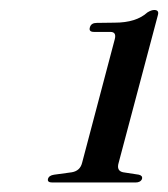

<svg xmlns="http://www.w3.org/2000/svg" viewBox="-20 -734 345 394"><path d="M173 -668.5Q161.5 -668.5 164.5 -678Q167 -687 178.5 -687L215.5 -687.5Q259.5 -687.5 282.5 -708.5Q290.5 -713.5 296.5 -713.5Q307 -713.5 304 -703L223.5 -400Q218.5 -383.5 232.5 -380.5L265 -375.5Q273 -373.5 271.5 -367Q268.5 -359.5 258 -359.5H87.5Q76.5 -359.5 78.5 -367Q80.5 -374 91 -375.5L127.5 -380.5Q144.5 -383.5 148.5 -400L215.5 -653.5Q219.5 -668.5 206.5 -668.5Z"/></svg>

Font: Fraunces 72pt
Style: Italic
Weight: 400
Italic angle: -16°
Version: Version 1.000;[b76b70a41]